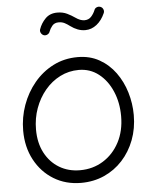

<svg xmlns="http://www.w3.org/2000/svg" viewBox="-64 -1025 873 1106"><g transform="rotate(-5 372.5 -472.0)"><path d="M360.4 29.3Q271.5 29.3 202.1 -13.2Q132.8 -55.7 93 -130.1Q53.2 -204.6 53.2 -299.3Q53.2 -375.5 78.6 -446.3Q104 -517.1 150.4 -573Q196.8 -628.9 260.7 -661.6Q324.7 -694.3 402.3 -694.3Q472.7 -694.3 527.3 -663.6Q582 -632.8 619.6 -581.1Q657.2 -529.3 676.5 -465.1Q695.8 -400.9 695.8 -334Q695.8 -256.3 670.7 -190.2Q645.5 -124 600.3 -74.7Q555.2 -25.4 493.9 2Q432.6 29.3 360.4 29.3ZM360.4 -43.9Q434.6 -43.9 493.9 -80.6Q553.2 -117.2 587.9 -182.6Q622.6 -248 622.6 -334Q622.6 -412.6 594.7 -477.5Q566.9 -542.5 517.3 -581.3Q467.8 -620.1 402.3 -620.1Q344.2 -620.1 294.2 -594.7Q244.1 -569.3 206.8 -524.7Q169.4 -480 148.4 -422.1Q127.4 -364.3 127.4 -299.3Q127.4 -221.7 157.7 -164.3Q188 -106.9 240.5 -75.4Q293 -43.9 360.4 -43.9ZM219.7 -836.9Q209 -840.8 203.4 -851.3Q197.8 -861.8 201.2 -872.1Q212.9 -906.7 239 -933.3Q265.1 -960 308.1 -960Q339.8 -960 364.5 -948Q389.2 -936 409.2 -921.9Q437 -902.3 460.4 -902.3Q484.9 -902.3 499.8 -918.7Q514.6 -935.1 522.9 -955.6Q526.9 -966.8 538.1 -970.9Q549.3 -975.1 559.6 -970.7Q570.3 -966.3 574.7 -955.3Q579.1 -944.3 574.7 -934.1Q556.6 -892.6 526.6 -868.9Q496.6 -845.2 460.4 -845.2Q438 -845.2 416.7 -853.3Q395.5 -861.3 375 -876.5Q360.4 -887.7 345.5 -895.5Q330.6 -903.3 311 -903.3Q286.6 -903.3 273.4 -887.2Q260.3 -871.1 254.9 -855.5Q251.5 -844.7 241 -839.1Q230.5 -833.5 219.7 -836.9Z"/></g></svg>

Font: Mikhak-DS1-FD Regular
Style: Regular
Weight: 400
Designer: Amin Abedi
Version: Version 3.2